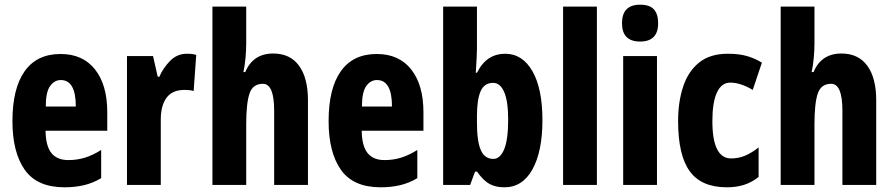

<svg xmlns="http://www.w3.org/2000/svg" viewBox="-20 -788 3808 818"><path d="M238 -558Q333 -558 385 -492Q437 -426 437 -310V-231H174Q175 -166 199 -136Q223 -106 271 -106Q308 -106 341 -116Q374 -126 411 -149V-29Q376 -8 337.5 1Q299 10 255 10Q138 10 85.5 -64.5Q33 -139 33 -272Q33 -411 85 -484.5Q137 -558 238 -558ZM239 -447Q212 -447 193.5 -421.5Q175 -396 175 -334H303Q303 -447 239 -447Z M776 -559Q784 -559 793 -558.5Q802 -558 816 -554L805 -400Q797 -403 786.5 -404Q776 -405 767 -405Q714 -405 689.5 -371.5Q665 -338 665 -279V0H521V-549H632L652 -461H659Q674 -497 704 -528Q734 -559 776 -559Z M1029 -604Q1029 -575 1026 -541.5Q1023 -508 1017 -481H1025Q1058 -560 1144 -560Q1216 -560 1254 -508Q1292 -456 1292 -361V0H1148V-317Q1148 -431 1100 -431Q1057 -431 1043 -389.5Q1029 -348 1029 -259V0H885V-760H1029Z M1585 -558Q1680 -558 1732 -492Q1784 -426 1784 -310V-231H1521Q1522 -166 1546 -136Q1570 -106 1618 -106Q1655 -106 1688 -116Q1721 -126 1758 -149V-29Q1723 -8 1684.5 1Q1646 10 1602 10Q1485 10 1432.5 -64.5Q1380 -139 1380 -272Q1380 -411 1432 -484.5Q1484 -558 1585 -558ZM1586 -447Q1559 -447 1540.5 -421.5Q1522 -396 1522 -334H1650Q1650 -447 1586 -447Z M2012 -579Q2012 -563 2010.5 -537Q2009 -511 2007 -478H2012Q2034 -521 2064 -540Q2094 -559 2132 -559Q2206 -559 2248.5 -484.5Q2291 -410 2291 -276Q2291 -143 2248.5 -66.5Q2206 10 2129 10Q2092 10 2066 -4Q2040 -18 2012 -57H2004L1983 0H1868V-760H2012ZM2081 -435Q2043 -435 2027.5 -399Q2012 -363 2012 -294V-266Q2012 -186 2028.5 -148.5Q2045 -111 2082 -111Q2111 -111 2128 -152Q2145 -193 2145 -278Q2145 -357 2128 -396Q2111 -435 2081 -435Z M2523 0H2379V-760H2523Z M2707 -768Q2748 -768 2766 -748Q2784 -728 2784 -689Q2784 -611 2707 -611Q2630 -611 2630 -689Q2630 -768 2707 -768ZM2779 -549V0H2635V-549Z M3077 10Q2968 10 2918.5 -58.5Q2869 -127 2869 -272Q2869 -354 2890.5 -419Q2912 -484 2958.5 -521.5Q3005 -559 3081 -559Q3129 -559 3163 -549Q3197 -539 3226 -521L3187 -405Q3135 -436 3091 -436Q3054 -436 3034.5 -394Q3015 -352 3015 -272Q3015 -113 3095 -113Q3127 -113 3155 -125Q3183 -137 3212 -160V-34Q3183 -11 3150 -0.5Q3117 10 3077 10Z M3450 -604Q3450 -575 3447 -541.5Q3444 -508 3438 -481H3446Q3479 -560 3565 -560Q3637 -560 3675 -508Q3713 -456 3713 -361V0H3569V-317Q3569 -431 3521 -431Q3478 -431 3464 -389.5Q3450 -348 3450 -259V0H3306V-760H3450Z"/></svg>

Font: Noto Sans Telugu ExtraCondensed ExtraBold
Style: Regular
Weight: 800
Width: 2
Designer: Jelle Bosma - Monotype Design Team
Foundry: Monotype Imaging Inc.
Version: Version 2.005; ttfautohint (v1.8.4.7-5d5b)